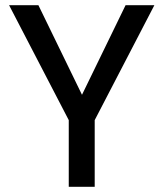

<svg xmlns="http://www.w3.org/2000/svg" viewBox="-20 -720 630 740"><path d="M245 0V-257L15 -700H128L308 -330H284L464 -700H575L345 -257V0Z"/></svg>

Font: DM Sans 28pt Medium
Style: Regular
Weight: 500
Version: Version 4.004;gftools[0.9.30]